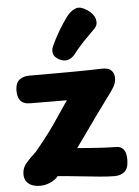

<svg xmlns="http://www.w3.org/2000/svg" viewBox="-59 -912 702 973"><g transform="rotate(-5 292.0 -426.0)"><path d="M92 -406Q56 -406 41 -426Q26 -446 28 -483Q30 -517 50 -531.5Q70 -546 98 -546Q182 -546 241.5 -546Q301 -546 342.5 -546.5Q384 -547 413.5 -547.5Q443 -548 467 -549Q502 -550 516.5 -535Q531 -520 531 -497Q531 -472 517.5 -450Q504 -428 490 -410Q449 -355 417.5 -311Q386 -267 360 -230Q334 -193 309 -159Q348 -156 379.5 -153.5Q411 -151 442 -149.5Q473 -148 510 -147Q530 -147 543.5 -131Q557 -115 557 -80Q557 -36 537.5 -18.5Q518 -1 486 -1Q456 -1 412 -5Q368 -9 313.5 -15Q259 -21 198 -26Q183 -7 153.5 5.5Q124 18 89 14Q59 10 42.5 -6.5Q26 -23 26 -50Q26 -82 47 -106.5Q68 -131 99 -159Q119 -183 135.5 -204Q152 -225 167 -244.5Q182 -264 195 -283Q208 -302 221 -321Q234 -340 248 -361Q262 -382 278 -405ZM335 -631Q323 -616 303 -609Q283 -602 257 -615Q232 -629 228 -646.5Q224 -664 230 -679Q241 -705 258 -736Q275 -767 293.5 -795Q312 -823 325 -838Q343 -858 365.5 -865.5Q388 -873 422 -850Q454 -828 460.5 -801Q467 -774 450 -756Q439 -744 404.5 -710Q370 -676 335 -631Z"/></g></svg>

Font: Playpen Sans ExtraBold
Style: Regular
Weight: 800
Designer: Laura Meseguer, Veronika Burian, José Scaglione
Foundry: TypeTogether
Version: Version 1.001